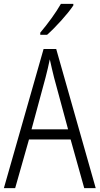

<svg xmlns="http://www.w3.org/2000/svg" viewBox="-20 -1060 512 987"><path d="M357 -1032V-1040H293C266 -993 228 -941 187 -892V-881H222C265 -919 328 -988 357 -1032ZM413 -93H472L269 -808H204L0 -93H58L129 -343H343ZM258 -661 330 -395H142L214 -661C222 -693 230 -724 236 -755C242 -725 251 -691 258 -661Z"/></svg>

Font: Noto Sans Kannada UI Condensed Light
Style: Regular
Weight: 300
Width: 3
Designer: Jelle Bosma - Monotype Design Team
Foundry: Monotype Imaging Inc.
Version: Version 2.005